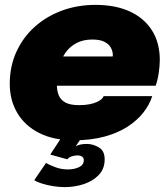

<svg xmlns="http://www.w3.org/2000/svg" viewBox="-20 -562 684 787"><path d="M336 28Q361 28 385 42Q409 56 409 91Q409 129.5 385.2 154.8Q361.5 180 324 192.5Q286.5 205 245 205Q223 205 197.8 201Q172.5 197 151.5 190.2Q130.5 183.5 120.5 176.5L168.5 106Q178.5 112.5 204.5 122.5Q230.5 132.5 257 132.5Q285 132.5 304.2 123Q323.5 113.5 323.5 95Q323.5 84.5 316 79.8Q308.5 75 298 75Q286.5 75 274.5 78.8Q262.5 82.5 256 91L186 71.5L233 0H316L279.5 53.5H274.5Q281 41.5 296.2 34.8Q311.5 28 336 28ZM119.5 -210.5 144 -330.5H457L437.5 -304.5Q440 -314.5 441.2 -322.5Q442.5 -330.5 442.5 -336Q442.5 -351.5 434.5 -366.2Q426.5 -381 408.2 -390.5Q390 -400 358.5 -400Q322 -400 294.5 -386Q267 -372 249 -346.8Q231 -321.5 222 -288.2Q213 -255 213 -216Q213 -189.5 221.2 -170.5Q229.5 -151.5 249.2 -141.2Q269 -131 304 -131Q328 -131 346 -134.5Q364 -138 376.2 -143.5Q388.5 -149 395.8 -155.5Q403 -162 405 -168H604Q593 -133 567.5 -100.5Q542 -68 502 -42.2Q462 -16.5 407.2 -1.8Q352.5 13 283 13Q199.5 13 140.8 -16.8Q82 -46.5 51 -98.8Q20 -151 20 -218.5Q20 -290 47 -349.2Q74 -408.5 122 -451.8Q170 -495 233.8 -518.5Q297.5 -542 371 -542Q453.5 -542 512.5 -514.8Q571.5 -487.5 603.2 -437Q635 -386.5 635 -316Q635 -292 630.5 -262.2Q626 -232.5 618 -210.5Z"/></svg>

Font: Epilogue Black
Style: Italic
Weight: 900
Italic angle: -12°
Designer: Tyler Finck
Foundry: Etcetera Type Co
Version: Version 2.111